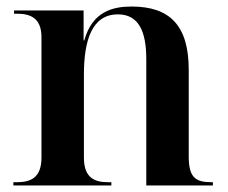

<svg xmlns="http://www.w3.org/2000/svg" viewBox="-20 -568 699 588"><path d="M21 0H321V-10H311C270 -10 237 -23 237 -85V-340C237 -443 261 -524 341 -524C404 -524 428 -473 428 -387V0H632V-10H628C579 -10 558 -24 558 -89V-354C558 -489 501 -548 383 -548C327 -548 263 -534 238 -444H236V-536H23V-526H32C73 -526 107 -513 107 -454V-85C107 -23 73 -10 32 -10H21Z"/></svg>

Font: Noto Serif Display SemiBold
Style: Regular
Weight: 600
Designer: Monotype Design Team
Foundry: Monotype Imaging Inc.
Version: Version 2.009